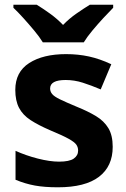

<svg xmlns="http://www.w3.org/2000/svg" viewBox="-20 -786 537 816"><path d="M459 -162Q459 -79 400.5 -34.5Q342 10 226 10Q169 10 128 2.5Q87 -5 46 -22V-145Q90 -125 141 -112Q192 -99 231 -99Q275 -99 293.5 -112Q312 -125 312 -146Q312 -160 304.5 -171Q297 -182 272 -196Q247 -210 194 -232Q143 -254 110 -275.5Q77 -297 61 -327.5Q45 -358 45 -404Q45 -480 104 -518Q163 -556 261 -556Q312 -556 358 -546Q404 -536 453 -513L408 -406Q368 -423 332 -434.5Q296 -446 259 -446Q193 -446 193 -410Q193 -397 201.5 -386.5Q210 -376 234.5 -364Q259 -352 307 -332Q354 -313 388 -292.5Q422 -272 440.5 -241.5Q459 -211 459 -162ZM162 -606Q148 -629 125.5 -656Q103 -683 79.5 -709Q56 -735 37 -753V-766H136Q162 -750 192 -728.5Q222 -707 248 -680Q274 -707 305 -728.5Q336 -750 362 -766H461V-753Q443 -735 419 -709Q395 -683 372.5 -656Q350 -629 336 -606Z"/></svg>

Font: Noto Sans Bengali UI
Style: Bold
Weight: 700
Designer: Jelle Bosma - Monotype Design Team
Foundry: Monotype Imaging Inc.
Version: Version 2.003; ttfautohint (v1.8.4.7-5d5b)